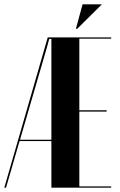

<svg xmlns="http://www.w3.org/2000/svg" viewBox="-50 -873 560 893"><path d="M172 -699 -30 0H-22L41 -217H189V0H467V-6H319V-354H446V-360H319V-693H467V-699ZM179 -692H189V-223H43L168 -652ZM309 -739 424 -853H334L303 -739Z"/></svg>

Font: Moniqa Black
Style: Regular
Weight: 900
Designer: Rajesh Rajput
Foundry: Rajesh Rajput
Version: Version 1.000